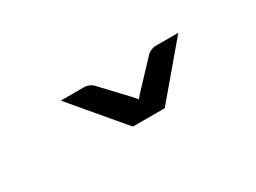

<svg xmlns="http://www.w3.org/2000/svg" viewBox="-25 -866 578 433"><g transform="rotate(-30 264.0 -650.0)"><path d="M433 -716.5 321.5 -584.5H238.5L127 -716.5H188.5Q194.5 -716.5 200 -714Q205.5 -711.5 208.5 -709L272.5 -641Q275 -638.5 276.8 -636Q278.5 -633.5 281 -631Q283.5 -633.5 285.2 -636Q287 -638.5 289.5 -641L353.5 -709Q357 -711.5 362.5 -714Q368 -716.5 373.5 -716.5Z"/></g></svg>

Font: Lato
Style: Regular
Weight: 400
Designer: Lukasz Dziedzic with Adam Twardoch and Botio Nikoltchev
Foundry: tyPoland Lukasz Dziedzic
Version: Version 2.015; 2015-08-06; http://www.latofonts.com/